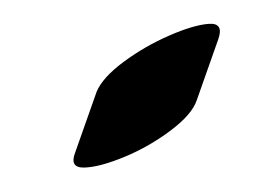

<svg xmlns="http://www.w3.org/2000/svg" viewBox="-20 -339 217 161"><path d="M61 -262Q66 -274 83.5 -287Q101 -300 121.5 -309Q142 -318 155 -319Q168 -320 163 -306L145 -255Q141 -243 123 -229.5Q105 -216 84.5 -207.5Q64 -199 51 -198.5Q38 -198 43 -211Z"/></svg>

Font: Story Script
Style: Regular
Weight: 400
Designer: Lana Roulhac, Ben Buysse
Version: Version 1.000; ttfautohint (v1.8.4.7-5d5b)